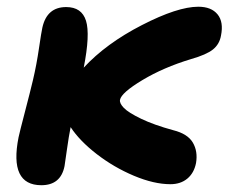

<svg xmlns="http://www.w3.org/2000/svg" viewBox="-20 -541 692 571"><path d="M103 9.8Q6.8 9.8 35.2 -132.8Q38.6 -148.9 54.2 -208.5Q69.8 -268.1 78.1 -303.2Q88.9 -349.1 95.9 -397.5Q103 -445.8 106 -459Q119.6 -520 176.8 -520Q223.1 -520 235.8 -479.2Q248.5 -438.5 229 -339.8Q295.4 -411.6 401.9 -466.3Q508.3 -521 569.8 -521Q608.4 -521 627 -498.3Q645.5 -475.6 637.2 -435.1Q632.8 -409.7 613.5 -394Q594.2 -378.4 547.9 -365.2Q465.8 -340.3 403.3 -302.7Q340.8 -265.1 336.9 -244.1Q335 -233.9 348.4 -220Q361.8 -206.1 399.9 -187.7Q438 -169.4 495.1 -153.8Q538.1 -143.1 553.5 -116.9Q568.8 -90.8 563 -56.2Q557.1 -26.4 537.1 -9.8Q517.1 6.8 486.8 6.8Q438 6.8 378.2 -18.3Q318.4 -43.5 267.6 -82.8Q216.8 -122.1 189.9 -163.1V-162.1Q184.6 -135.7 179.4 -98.6Q174.3 -61.5 171.9 -46.9Q160.6 9.8 103 9.8Z"/></svg>

Font: Shantell Sans Irregular
Style: Bold Italic
Weight: 700
Italic angle: -11.31°
Designer: Stephen Nixon, Anya Danilova, Shantell Martin
Foundry: Arrow Type
Version: Version 1.006;[9816181b4]